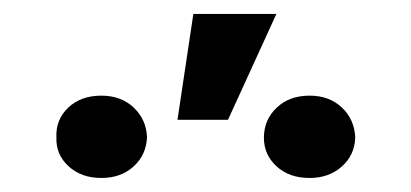

<svg xmlns="http://www.w3.org/2000/svg" viewBox="-20 -842 580 271"><path d="M252.9 -822.3H370.1L301.8 -672.9H230.5ZM123 -707Q150.9 -707 168.7 -690.2Q186.5 -673.3 187.5 -648.4Q186.5 -623.5 168.7 -607.2Q150.9 -590.8 123 -590.8Q94.7 -590.8 76.7 -607.4Q58.6 -624 59.6 -648.4Q58.6 -673.3 76.4 -690.2Q94.2 -707 123 -707ZM417 -707Q444.8 -707 462.6 -690.2Q480.5 -673.3 481.4 -647.5Q480.5 -623 462.4 -606.9Q444.3 -590.8 417 -590.8Q388.2 -590.8 370.4 -607.2Q352.5 -623.5 352.5 -647.5Q352.5 -672.9 370.4 -689.9Q388.2 -707 417 -707Z"/></svg>

Font: Pretendard JP SemiBold
Style: Regular
Weight: 600
Designer: Base glyphs from Inter by Rasmus Andersson; Hangeul glyphs from Noto Sans CJK(Source Han Sans) by Jang Soo-young and Kan
Foundry: Kil Hyung-jin
Version: Version 1.309